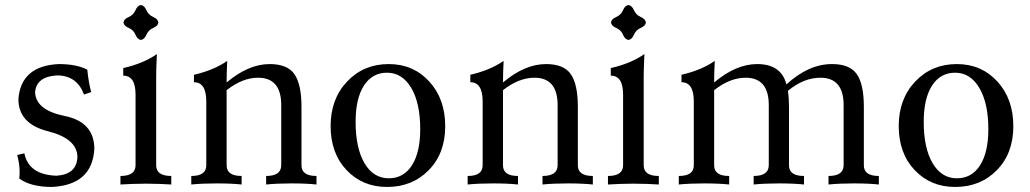

<svg xmlns="http://www.w3.org/2000/svg" viewBox="-20 -739 4126 769"><path d="M188.5 9.8Q103 9.8 57.1 -23.9Q58.6 -36.1 58.6 -49.3Q58.6 -84 48.8 -118.2L77.6 -125Q94.7 -39.1 206.1 -35.2Q287.1 -40.5 290 -109.4Q290 -183.6 171.9 -213.4Q53.7 -243.2 53.7 -342.3Q64 -475.6 215.8 -482.4Q286.1 -482.4 329.6 -460Q334.5 -410.6 345.2 -370.1L316.4 -360.4Q288.6 -436 210 -437Q126.5 -433.1 120.6 -370.6Q122.1 -298.3 239.5 -274.4Q356.9 -250.5 357.9 -143.6Q350.1 1.5 188.5 9.8Z M544.4 -579.1Q530.8 -580.6 522.7 -599.9Q514.6 -619.1 495.4 -627.2Q476.1 -635.3 474.6 -648.9Q476.1 -662.6 495.4 -670.9Q514.6 -679.2 522.7 -698.2Q530.8 -717.3 544.4 -718.8Q558.1 -717.3 566.4 -698.2Q574.7 -679.2 593.8 -670.9Q612.8 -662.6 614.3 -648.9Q612.8 -635.3 593.8 -627.2Q574.7 -619.1 566.4 -599.9Q558.1 -580.6 544.4 -579.1ZM666 0Q625 -2.9 565.4 -3.4Q505.9 -2.9 462.4 0V-34.2Q522.9 -34.2 522.9 -77.1V-360.4Q522.9 -436 473.6 -436V-466.3Q554.7 -484.9 608.4 -522.5Q605.5 -463.4 605.5 -431.6V-77.1Q605.5 -34.2 666 -34.2Z M1247.6 0Q1207 -4.4 1147.9 -4.4Q1088.9 -4.4 1045.9 0V-34.2Q1106 -34.2 1106.4 -76.7V-317.9Q1106.4 -427.7 1013.7 -427.7Q951.2 -427.7 887.7 -377.9V-76.7Q887.7 -34.2 947.8 -34.2V0Q907.2 -4.4 848.1 -4.4Q789.1 -4.4 746.1 0V-34.2Q806.2 -34.2 806.2 -76.7V-334.5Q805.7 -409.7 756.8 -409.7V-439.5Q836.9 -458 890.1 -495.1Q887.7 -448.7 887.7 -408.7Q975.1 -482.4 1060.1 -482.4Q1131.3 -482.4 1159.4 -441.7Q1187.5 -400.9 1187.5 -311.5V-76.7Q1187.5 -34.2 1247.6 -34.2Z M1537.1 -24.9Q1596.7 -24.9 1629.9 -76.9Q1663.1 -128.9 1663.1 -221.7Q1663.1 -326.2 1627 -387Q1590.8 -447.8 1530.3 -447.8Q1470.7 -447.8 1437.5 -396Q1404.3 -344.2 1404.3 -251Q1404.3 -146 1439.9 -85.4Q1475.6 -24.9 1537.1 -24.9ZM1530.3 9.8Q1432.1 9.8 1368.2 -57.6Q1304.2 -125 1304.2 -234.4Q1304.2 -342.8 1370.4 -412.6Q1436.5 -482.4 1537.1 -482.4Q1635.3 -482.4 1699.2 -412.6Q1763.2 -342.8 1763.2 -233.4Q1763.2 -125 1697.3 -57.6Q1631.3 9.8 1530.3 9.8Z M2354.5 0Q2314 -4.4 2254.9 -4.4Q2195.8 -4.4 2152.8 0V-34.2Q2212.9 -34.2 2213.4 -76.7V-317.9Q2213.4 -427.7 2120.6 -427.7Q2058.1 -427.7 1994.6 -377.9V-76.7Q1994.6 -34.2 2054.7 -34.2V0Q2014.2 -4.4 1955.1 -4.4Q1896 -4.4 1853 0V-34.2Q1913.1 -34.2 1913.1 -76.7V-334.5Q1912.6 -409.7 1863.8 -409.7V-439.5Q1943.8 -458 1997.1 -495.1Q1994.6 -448.7 1994.6 -408.7Q2082 -482.4 2167 -482.4Q2238.3 -482.4 2266.4 -441.7Q2294.4 -400.9 2294.4 -311.5V-76.7Q2294.4 -34.2 2354.5 -34.2Z M2497.1 -579.1Q2483.4 -580.6 2475.3 -599.9Q2467.3 -619.1 2448 -627.2Q2428.7 -635.3 2427.2 -648.9Q2428.7 -662.6 2448 -670.9Q2467.3 -679.2 2475.3 -698.2Q2483.4 -717.3 2497.1 -718.8Q2510.7 -717.3 2519 -698.2Q2527.3 -679.2 2546.4 -670.9Q2565.4 -662.6 2566.9 -648.9Q2565.4 -635.3 2546.4 -627.2Q2527.3 -619.1 2519 -599.9Q2510.7 -580.6 2497.1 -579.1ZM2618.7 0Q2577.6 -2.9 2518.1 -3.4Q2458.5 -2.9 2415 0V-34.2Q2475.6 -34.2 2475.6 -77.1V-360.4Q2475.6 -436 2426.3 -436V-466.3Q2507.3 -484.9 2561 -522.5Q2558.1 -463.4 2558.1 -431.6V-77.1Q2558.1 -34.2 2618.7 -34.2Z M3500 0Q3459.5 -4.4 3400.4 -4.4Q3341.3 -4.4 3298.3 0V-34.2Q3358.4 -34.2 3358.9 -76.7V-317.9Q3358.9 -427.7 3266.1 -427.7Q3198.7 -427.7 3135.7 -375Q3140.1 -347.2 3140.1 -311.5V-76.7Q3140.1 -34.2 3200.2 -34.2V0Q3159.7 -4.4 3100.6 -4.4Q3041.5 -4.4 2998.5 0V-34.2Q3058.6 -34.2 3059.1 -76.7V-317.9Q3059.1 -427.7 2966.3 -427.7Q2903.8 -427.7 2840.3 -377.9V-76.7Q2840.3 -34.2 2900.4 -34.2V0Q2859.9 -4.4 2800.8 -4.4Q2741.7 -4.4 2698.7 0V-34.2Q2758.8 -34.2 2758.8 -76.7V-334.5Q2758.3 -409.7 2709.5 -409.7V-439.5Q2789.6 -458 2842.8 -495.1Q2840.3 -448.7 2840.3 -408.7Q2927.7 -482.4 3012.7 -482.4Q3108.9 -482.4 3129.9 -400.9Q3218.3 -482.4 3312.5 -482.4Q3383.8 -482.4 3411.9 -441.7Q3439.9 -400.9 3439.9 -311.5V-76.7Q3439.9 -34.2 3500 -34.2Z M3812.5 -24.9Q3872.1 -24.9 3905.3 -76.9Q3938.5 -128.9 3938.5 -221.7Q3938.5 -326.2 3902.3 -387Q3866.2 -447.8 3805.7 -447.8Q3746.1 -447.8 3712.9 -396Q3679.7 -344.2 3679.7 -251Q3679.7 -146 3715.3 -85.4Q3751 -24.9 3812.5 -24.9ZM3805.7 9.8Q3707.5 9.8 3643.6 -57.6Q3579.6 -125 3579.6 -234.4Q3579.6 -342.8 3645.8 -412.6Q3711.9 -482.4 3812.5 -482.4Q3910.6 -482.4 3974.6 -412.6Q4038.6 -342.8 4038.6 -233.4Q4038.6 -125 3972.7 -57.6Q3906.7 9.8 3805.7 9.8Z"/></svg>

Font: Almanac
Style: Regular
Weight: 400
Designer: Eden's Almanac
Version: Version 3.501;March 28, 2021;FontCreator 13.0.0.2683 64-bit